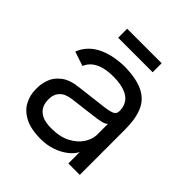

<svg xmlns="http://www.w3.org/2000/svg" viewBox="-181 -770 905 905"><g transform="rotate(45 272.0 -317.0)"><path d="M231 11Q163 11 123 -10.5Q83 -32 65.5 -66Q48 -100 48 -137V-150Q48 -177 59 -207Q70 -237 100.5 -260.5Q131 -284 189 -290L314 -305Q362 -310 381 -317.5Q400 -325 400 -345Q400 -393 365 -416.5Q330 -440 264 -440Q230 -440 202.5 -433Q175 -426 155.5 -411Q136 -396 126 -372L54 -396Q66 -427 88.5 -449.5Q111 -472 141.5 -485.5Q172 -499 206 -505Q240 -511 274 -511Q350 -509 395.5 -486.5Q441 -464 460.5 -418.5Q480 -373 480 -302V0H404V-76Q393 -54 368 -34Q343 -14 307.5 -1.5Q272 11 231 11ZM230 -60Q289 -60 327.5 -81Q366 -102 384.5 -131.5Q403 -161 404 -188Q404 -206 404 -229Q404 -252 404 -264Q396 -255 375.5 -250Q355 -245 318 -241L204 -227Q163 -222 143.5 -202Q124 -182 124 -151V-143Q124 -122 133.5 -103Q143 -84 166 -72Q189 -60 230 -60ZM151 -585V-645H381V-585Z"/></g></svg>

Font: Nata Sans
Style: Regular
Weight: 400
Designer: Daniel Uzquiano Cruz
Version: Version 1.001